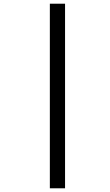

<svg xmlns="http://www.w3.org/2000/svg" viewBox="-20 -779 591 1036"><path d="M249 237H331V-759H249Z"/></svg>

Font: Noto Sans Medium
Style: Italic
Weight: 500
Italic angle: -12°
Designer: Monotype Design Team
Foundry: Monotype Imaging Inc.
Version: Version 2.013